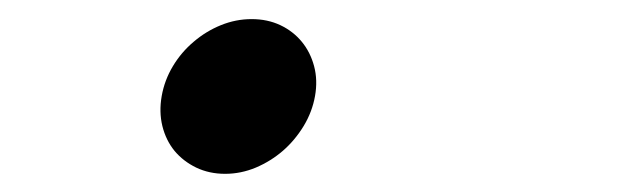

<svg xmlns="http://www.w3.org/2000/svg" viewBox="-20 -428 690 206"><path d="M153.5 -325Q156.5 -342 165.5 -357Q174.5 -372 187.8 -383.2Q201 -394.5 217 -401Q233 -407.5 250 -407.5Q267 -407.5 280.8 -401Q294.5 -394.5 303.8 -383.2Q313 -372 317 -357Q321 -342 318 -325Q315 -308 305.8 -292.8Q296.5 -277.5 283.5 -266.2Q270.5 -255 254.5 -248.2Q238.5 -241.5 221.5 -241.5Q204.5 -241.5 190.5 -248.2Q176.5 -255 167.2 -266.2Q158 -277.5 154.2 -292.8Q150.5 -308 153.5 -325Z"/></svg>

Font: B612 Mono
Style: Italic
Weight: 400
Italic angle: -10°
Version: Version 1.005